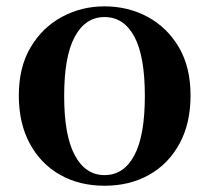

<svg xmlns="http://www.w3.org/2000/svg" viewBox="-20 -572 663 608"><path d="M311 16.2Q231.7 16.2 170.5 -18.3Q109.3 -52.8 74.5 -117Q39.6 -181.2 39.6 -269.8Q39.6 -359.1 76.8 -422Q114 -484.9 175.9 -518.4Q237.8 -551.9 311 -551.9Q385.1 -551.9 447.1 -518.8Q509 -485.6 546.2 -422.7Q583.4 -359.8 583.4 -269.8Q583.4 -180.5 548 -116.3Q512.6 -52 451.4 -17.9Q390.2 16.2 311 16.2ZM311 -17.5Q372 -17.5 405.4 -80.1Q438.7 -142.6 438.7 -268.1Q438.7 -394.2 405.4 -456.1Q372 -518 311 -518Q250.7 -518 217 -456.1Q183.2 -394.2 183.2 -268.1Q183.2 -142.6 217 -80.1Q250.7 -17.5 311 -17.5Z"/></svg>

Font: Noto Serif KR ExtraLight
Style: Regular
Weight: 200
Designer: Ryoko NISHIZUKA 西塚涼子 (kana & ideographs); Frank Grießhammer (Latin, Greek & Cyrillic); Wenlong ZHANG 张文龙 (bopomofo); San
Foundry: Adobe
Version: Version 2.002-H1;hotconv 1.1.0;makeotfexe 2.6.0